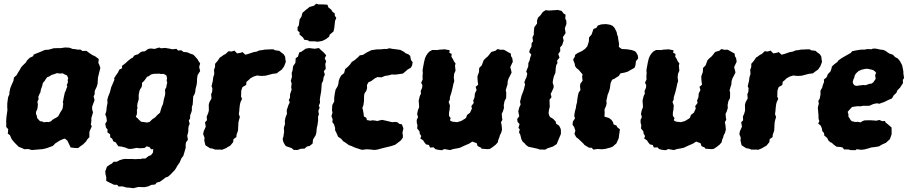

<svg xmlns="http://www.w3.org/2000/svg" viewBox="-20 -771 4810 1013"><path d="M205.6 15.6 180.4 17.8 148 20.6 129.4 15.4 106.4 16.2 98.8 11.2 79.2 4 68.6 -6.6 54.4 -20.8 41.6 -36.8 32.6 -57.6 21.2 -66 23.4 -89.4 12.8 -101.2 13 -119.6 12.6 -133.6 14.2 -155.2 16.8 -173.6 19.2 -190.2 18.2 -206 18.4 -225.8 22.6 -257.6 29.6 -274V-283.6L34 -305.2L43.4 -328.2L50.6 -343.6L53.8 -362L67.8 -374.8L75.8 -389.2L84.2 -402.2L91.4 -415.6L101 -426.4L116.4 -441.2L122.8 -452.6L136.8 -466L155.2 -474.8L157.4 -483.2L176.2 -490.6L191.6 -496.8L217 -507.6L237.2 -509L264.8 -516.8L299.4 -517L324.8 -520.6L346.8 -519.2L364.4 -512.4L373.8 -512.2L389.6 -509.2L404.6 -509.4L415.4 -502L436 -502.8L452.2 -490.6L467.4 -480.6L482.2 -473.8L501 -459.6L499 -438.8L504 -428.6L509.4 -412.8L503 -387.2L497 -362.2L495.6 -342.2L495 -329.8L490.2 -313.2L480 -291.8L479.2 -272.4L473.8 -263.2L479 -243L466.4 -209L466 -195.8L470.6 -177.6L461.8 -147.6L462.2 -133.2L459.2 -114L464.4 -104.8L452.2 -77.6L451.4 -64.2L451.6 -47.4L441.4 -36.6L434.6 -25.6L418.6 -9.2L404.2 0.6L392 10.4L373.6 9.6L352.6 7L347.2 -4.8L335.2 -29.4L322.2 -39.8L311 -36.4L293.8 -28.6L271.4 -14.2L259.2 -1.4L233.2 8.4L219.2 12.6ZM211 -125.8 227 -127.8 235.8 -126.6 248.4 -131 257.8 -139.4 267.6 -145.6 275.8 -149.6 286.6 -156.8 293 -168.2 297.4 -177 306.6 -191 310.4 -199.2 313.8 -223.2 311.6 -231.4 314.4 -245.2 317 -260.4 319.4 -270.8 322 -282.6 326.8 -292.2 330.4 -303.6 335.4 -315.4 332 -321.6 338.6 -337.6 337 -348.4 340 -358.4 333.4 -373.2 320.2 -378.8 310.6 -384.2 297.4 -382.8 280.4 -385.2 265.8 -379.6 252.6 -376 240.8 -368.2 228.6 -363.2 221 -353 214.8 -342.8 206.6 -334.4 202.4 -316.8 198.2 -305.8 195 -295 193.2 -283.6 188.6 -275.8 182.2 -260.8 183.6 -247.8 177.4 -234.6 179.8 -219.6 178.6 -205.8 176.8 -195.4 170 -180.4 170.2 -167.8 174.2 -161 175.2 -152 177.4 -146.4 186.8 -136.4 190.6 -131.8 204.4 -129.6Z M664 219.4 646.8 218.2 626 212.2 605.6 213 598.6 204.2 581.4 203.8 549.8 188.4 540.4 183 540.8 165 536.8 148.8 535.4 133.2 544.2 108.4 560.2 97.4 570.4 91.8 579.6 82.4 596.6 82.2 611.6 74 626.4 69.6 637.2 67.4 658.6 68 671.2 67.6 696.8 68.8 710.8 67.4 725 68.4 727 65.4H747.2L764.4 52L776.6 47.8L787 34L788.6 16L777 16.6L770 6L754.4 0.8L742.2 9.8L717.6 11.2L699.2 9.2L691.8 11.2L673.6 14.4L656.6 14.2L644.2 8.4L621.2 2.4L604.2 0.6L597 -10L590.6 -20L578.2 -25L571.6 -40L561.4 -46.4L561 -62.2L546.2 -73.4L547.8 -87.2L539.2 -98.2L535.2 -117.4L543.8 -132L541.4 -152.4L535.4 -166.8L540.8 -184.2L543.4 -208.4L547.2 -227.8L546.2 -245L550.8 -261.4L559.6 -283.4L566.6 -310.6L572 -323L583.8 -350.8L582 -358.2L591 -372.2L602.8 -389L609 -403L624.4 -411.2L623.2 -423.2L643.8 -439L654.8 -449.6L672 -463L679 -465.6L689.8 -479L709.4 -485.2L720.4 -494.8L729.2 -498.8L744.6 -500.4L761.4 -512.8L776.2 -515.2L795.2 -512.8L820.2 -520.4L829.4 -516.2L850.8 -518.2L875.4 -514.2L889.2 -511L910.8 -513.4L919.8 -504.2L936.4 -505.8L947.8 -497L967.8 -495L984.4 -487.8L999.2 -483L1007.8 -474.8L1023.2 -457.2L1025.2 -452.2L1036 -436.4L1030.8 -417.6L1036 -396.2L1022.8 -375.2L1019.8 -357.2L1019 -336.6L1017.4 -323.4L1011.4 -300.4L1010.8 -290.2L1007.6 -276.8L999.4 -262L997.8 -235.8L996.8 -220.2L992.4 -207.2L992.2 -188L989.2 -177.8L983.4 -163L983 -145.8L976 -135.4L980.8 -117.4L975.2 -105L973.6 -91L973.4 -75.6L967.8 -54.6L971.4 -34L961 -19.2L959.4 -5.8L959.8 8.2L953.4 30.6L947 51.8L937.6 63.4L927.2 87.6L915.6 103.6L909.2 115.4L902.4 125.8L882.4 147L867.2 160.8L852.8 165.8L840.8 175.8L823.6 188L807.2 192.2L798.4 202.4L778 204.6L760.2 212.8L741.8 216.6L710 215.4L683.6 222ZM755.2 -124.6 769 -127.6 783.6 -141.8 799.2 -152.2 808.2 -162.4 824.6 -177 827 -187 833.2 -207.4 840.2 -222.6 843.6 -241.8 846.8 -255.2 850 -266 852 -279.4 850.6 -291.2 851.2 -300.2 857 -308.8 858.8 -320.6 862.4 -336.4 859 -344.4 861.4 -358.6 857.6 -373.4 843 -381.2 828.8 -380.6 821.6 -382.4 808.4 -382 790 -381.4 777.4 -378.2 763.8 -368.4 755.8 -365.8 746 -351.6 739.4 -343.2 729.2 -333.8 729.4 -321 725.8 -308.6 720 -301.4 716 -292.2 712.6 -276.2 711.6 -267.8 712 -247.2 705.2 -224.6 703.8 -212 705.4 -200.2 702.2 -191.6 702.8 -177.8 701.6 -166.6 696.6 -154.6 707.4 -145.8 713.2 -138.6 725.6 -128.4 736 -127.4Z M1115.8 18.4 1101.4 13 1087.4 10.8 1079 5.2 1063.8 -4.4 1057.8 -29.2 1059.2 -44.8 1051.8 -63.4 1055 -79.2 1065.6 -102.6 1061.6 -125.4 1071.8 -136.6 1070.6 -156.2 1077.8 -172.4 1082 -188 1081.4 -218.6 1084.8 -231.6 1096 -251.8 1093.8 -273.6 1099.2 -286.4 1100.6 -306 1096 -315.6 1102.8 -344.2 1105.2 -363.6 1110.6 -380.6 1109.2 -403.2 1114.6 -417.4 1114.8 -434.4 1128 -449.6 1140.4 -468 1148.4 -472.4 1160.2 -481.4 1169.6 -485.6 1186 -501 1201 -499 1216.6 -504 1231 -489.2 1250.2 -492.6 1259 -496.4 1274.8 -482.2 1295.2 -488.2 1317.4 -495.8 1332.8 -498.4 1349.8 -505.4 1359 -506 1378.4 -509.4 1413.8 -510.8H1423.2L1430 -506L1453.6 -502.8L1462.4 -495.4L1476.8 -484.6L1484.2 -472.6L1485.4 -461L1488 -444.6L1479 -421L1467.2 -404L1450 -392L1440.4 -384.2L1417.4 -381.2L1395.4 -375.4L1380.6 -371.6L1360.8 -370.4L1345 -371.4L1337.2 -373L1318.4 -367.2L1302.2 -358.6L1290.6 -347.6L1280.4 -339.2L1278.6 -322.8L1259.2 -311.4L1253 -293.6L1251.8 -261.4L1257 -249.4L1248.6 -231.4L1245.8 -219.4L1243.2 -198.4L1242.6 -187L1240 -169.4L1245.6 -153.4L1241.8 -141L1238.2 -126.4L1237 -107L1235.8 -82.2L1228 -59.8L1227.2 -47.8L1211.8 -36.8L1210.2 -21.2L1195 -2.6L1181.6 4.8L1171.8 11L1151.2 19.4L1144.6 18.4Z M1548.8 20.4 1530 20 1518.8 10.4 1488.4 0 1482.6 -7.8 1475 -21.6 1471.2 -38.2 1475.2 -50 1479 -75.6 1477.6 -96.2 1483.8 -117.2 1482.6 -132.4 1486.2 -151.4 1494.2 -171.2 1492.6 -189.2 1502.2 -217.6 1508.8 -230.6 1503.8 -242.6 1510 -256.4 1510.4 -273.8 1518.8 -298.8 1516.2 -310 1518.8 -330.2 1514.4 -344.2 1520.4 -366 1519 -386.2 1523.4 -398.8 1526.6 -422.2 1538.6 -439.2 1540 -463.8 1552.2 -472.4 1558.6 -494 1570.6 -498.4 1593 -514.2 1611.2 -517.4 1640.4 -513.8 1662.6 -517.6 1672.2 -507.8 1687.4 -494.8 1701 -479 1693.2 -463.2 1701 -447.4 1696.2 -434 1698.8 -408 1688.8 -395.4 1693.8 -376.6 1687.6 -364.6 1684.6 -344.4 1677.8 -331.4 1675.8 -306.2 1674.6 -289.8 1671.8 -273.6 1669 -258 1667.4 -247.4 1668.4 -228.6 1662 -213.2 1666.6 -202.8 1659.6 -186.8 1662.4 -167.2 1658 -155.4 1658.4 -136 1655 -110.4 1651.6 -97.6 1649 -70.8 1645.6 -57.8 1631.6 -34.8 1629.2 -13.4 1613.8 -1.2 1599 2.4 1586.6 13.2 1568.2 13.8ZM1612.8 -552.8 1603.6 -558.8 1585.8 -561 1578 -574 1560.2 -588.8 1560.8 -601 1550.6 -608.8 1549.8 -627.4 1556.4 -636.2 1560.6 -668.2 1570.4 -683.2 1575.6 -703.2 1594.4 -719.4 1613.6 -734.4 1636.8 -741 1648 -751.4 1661 -747.8H1685L1707.8 -746L1712.2 -732.4L1727.8 -719.8L1734.8 -708.2L1746 -700.8L1746.4 -688L1754.4 -676.8L1747.6 -660.4L1744.2 -627.2L1739.8 -605.2L1719.2 -587.6L1716.2 -577L1699.4 -564.6L1680.4 -555L1655.8 -550.8L1640.2 -552.8Z M1889.8 19.6 1881 16.8 1852.4 7.6 1834.8 -0.4 1820.8 -5.4 1803.4 -18 1790.4 -26 1780.2 -38.6 1763.8 -49.6 1753.8 -72.6 1748 -83.6V-96.2L1742.4 -114.8L1733.4 -126.8L1735 -142L1728.6 -158.6L1734.2 -176.2L1731.4 -190.4L1733.4 -217.2L1743.4 -235.6L1743.2 -253.4L1746.2 -276.6L1750.6 -298.2L1761.6 -316.2L1765.8 -330.8L1767 -344L1772.6 -359.2L1779.8 -372.4L1795.4 -385.4L1801.2 -406.8L1815 -418.2L1827.2 -431.2L1835.6 -443.8L1852 -454.4L1869.4 -469.4L1878 -478.8L1895.2 -481.6L1912.4 -492.8L1938.8 -506L1965.2 -510.2L1992.8 -511L2010 -513L2019.8 -512.2L2033.8 -516.4L2050.8 -513.2L2076.8 -510L2092.2 -507.6L2113.6 -496.4L2118 -491.2L2135.8 -483.8L2144.4 -476L2148.2 -454.4L2157.2 -442.8L2154 -425L2147 -413.2L2131.2 -404.6L2114.8 -390L2104.8 -382.6L2080.4 -379.2L2064 -377.2L2048 -378.2L2029.4 -373.2L2011.6 -370.6L1992.4 -362.8L1971.8 -364.4L1957.6 -357.6L1952 -353.6L1938.2 -342.8L1924.6 -337.6L1916 -322.4L1916.8 -306.2L1912.8 -292L1903.4 -278.8L1900.8 -266L1900.4 -237L1897.2 -215.6L1891.8 -201.2L1894.6 -192L1898.2 -172.6L1899.8 -157L1913.2 -149L1915.6 -137.6L1935.2 -134L1943.6 -136.4L1960 -134.8L1970 -132.6L1995.4 -138.6L2009.8 -135.6L2028 -131.4L2048.8 -126.4L2067 -127.8L2077.8 -125.4L2086.2 -117.8L2100.4 -115L2108.4 -93.4L2103.2 -70L2105.6 -57.6L2105.2 -44L2093.4 -28.6L2064.4 -7L2042.2 0.2L2016.4 6.4L1990.8 12.8L1973 17.8L1956 20.2L1928.6 17.4L1913.8 16.6Z M2311.8 21.6 2291.4 19.4 2276.4 15.4 2267.8 6.4 2248.8 7.4 2243.2 -5.8 2227.6 -9.4 2218 -21.4 2213 -30 2197.4 -41 2202.6 -53 2194.4 -66.4 2193.6 -77.4 2181 -93.6 2182.6 -110.4 2179 -122.4 2178.6 -138.6 2185.6 -153 2180.8 -169.4 2184.8 -189.4 2191.4 -205.4 2190.8 -218.4 2189 -240 2194.8 -264 2201 -276.6 2199.8 -291.2 2207.4 -308.4 2208.4 -322.6 2202 -333.8 2210.2 -352.4 2209.2 -367 2210.8 -386.2 2209.4 -398.8 2212 -415 2217 -442 2222.2 -463.4 2228.8 -478 2236.6 -489.4 2245.8 -499.2 2260.8 -507.4 2286.8 -507 2302 -509.4 2313.4 -509.8 2324.6 -511 2352.4 -506 2350.8 -492 2363.2 -486.8 2361.6 -471.8 2369.8 -459 2374 -449 2383.6 -435.8 2380.6 -424.6 2382 -411.2 2383.4 -398.2 2376.2 -381.8 2374.2 -362.6 2376.8 -342.4 2372.4 -329.6 2369.2 -314.4 2365 -296 2360.8 -279.6 2354 -259 2353.2 -244.8 2347.2 -233.2 2353.8 -214.6 2352.4 -194.8 2349 -175.6 2349.2 -159.6 2357.6 -148 2353.8 -136 2365.2 -129.4 2391.6 -126.4 2412.6 -132.4 2432.4 -144.2 2438.8 -149.2 2444.6 -164.6 2459.8 -176.4 2470 -198.6 2466.8 -211.2 2479.4 -227.6 2476.8 -240.6 2484 -258 2485.4 -277.4 2494.6 -296.2 2489.4 -312.8 2503 -324.4 2500.6 -339.4 2499.4 -354.8 2499 -368.6 2507.2 -390.8 2508.2 -412.4 2522 -426.4 2525.4 -436 2532 -453.6 2543.8 -465.4 2553.8 -473.6 2563.6 -485.8 2572 -496.8 2595.2 -503.8 2604.6 -512.2 2621.4 -508.4 2638.6 -508.6 2649 -502.8 2662.6 -495 2674.8 -488.6 2676.4 -474.6 2682.8 -464.4 2685.6 -445.2 2672.2 -417.2 2676.8 -399.4 2679.4 -388.6 2670.4 -370.4 2663.2 -356.8 2658.6 -342 2657.6 -324.6 2654 -314.6 2648.2 -294 2651 -284 2650.8 -265.2 2650.4 -253 2642.2 -238 2638 -217.8 2638.8 -200.8 2633.4 -183 2627.2 -170.4 2628.6 -152.6 2630.6 -138.6 2623.4 -126.6 2627 -107 2628.6 -86.4 2623.6 -68.8 2617.6 -58.2 2614.8 -47.2 2608.6 -31.8 2606.2 -19.8 2594.8 -7.2 2579.2 5 2565.2 14.2 2554 16 2520.4 13.6 2518.6 8.6 2500 -0.4 2495.2 -15.4 2472 -24 2454.4 -12.8 2436.2 -5.2 2419.2 2.6 2407 8.4 2394.4 11.2 2372 15.2 2354.2 20.8 2324.2 15.4Z M2827 18 2819.4 14.4 2793 8.6 2767.8 3.2 2755.2 -6 2747.6 -15.2 2737.2 -24 2730.8 -36.6 2725 -60.2 2718.2 -72.8 2722.4 -88.6 2715.4 -96 2721.2 -116.4 2711 -127.6 2708.6 -143 2719.6 -158 2714.4 -183.6 2719.6 -203.8 2727 -220 2723.6 -234 2732.2 -268 2738.2 -282.8 2744 -299.6 2750.6 -326 2746.4 -336.4 2751.6 -351 2757.6 -363 2762 -382.4 2756.2 -393.8 2767 -420.8 2767.8 -439 2774.4 -452.2 2776.6 -464.6 2783.2 -483.2 2772.2 -495.4 2775.4 -509.4 2784 -524.6 2784.8 -543.2 2792.2 -553 2789.4 -574 2796.6 -588.6 2796.4 -601.2 2799 -627.2 2813.6 -647 2813.4 -662.4 2818.4 -677.8 2832 -691 2843.6 -707.4 2858.4 -717.2 2878.2 -715.4 2910.6 -717.6 2922.8 -718.6 2943.2 -713.4 2953.6 -699.8 2964 -693.6 2962.4 -673 2967.8 -662 2968.6 -644.8 2960.2 -622.2 2964.2 -596 2949.6 -574.8 2953.8 -557.2 2946.4 -534 2935.2 -520.6 2936 -501.6 2925.6 -485.4 2932 -467.2 2919.4 -451.6 2921 -437.8 2915.2 -428.4 2912.4 -413.2 2910.4 -387.4 2901.6 -366.4 2897.4 -347.6 2896 -333.8 2901 -319.8 2900.8 -308 2891.2 -287 2885.4 -275.4 2889.8 -258.4 2879.2 -245 2879.8 -223.8 2880.6 -207.6 2876.6 -192 2874.4 -174.8 2877.2 -162.6 2882.2 -153.2 2893 -147.6 2900.6 -141.8 2912.6 -128.6 2913.6 -118.6 2929.6 -108.2 2937 -94.2 2939.4 -84.4V-64.4L2928 -37.4L2917.2 -10.8L2897.2 2.2L2868.8 11.4L2857.2 18.2Z M3112 18.4 3100.6 8.4H3087.8L3063.8 -6.2L3056.8 -14.6L3051.6 -19.6L3032.8 -37.4L3020.2 -47.2L3010.8 -64L3015.6 -82L3009 -101.4L3000.8 -112.6L3002.6 -130L3013.6 -146.2L3009.6 -160.4L3013.2 -183.2L3018.8 -203L3020 -215.2L3024.4 -231.2L3025.4 -243.6L3029.6 -269.6L3034 -284.4L3042.4 -295.6L3040.2 -315.6L3041.6 -328.6L3053.6 -345.2L3051.4 -366.2L3053.4 -378.8L3034.2 -401.6L3020.2 -413.2L3014 -422.8L3012.2 -434.4L3003.8 -456.4L3013.8 -474V-481L3026.6 -490.6L3050.4 -501.6L3066.6 -513L3078.6 -526.6L3087 -552.6L3087.8 -573.6L3101.2 -588.8L3111.2 -618.2L3126.2 -623.8L3134 -636.2L3151.6 -642.2L3176.2 -644L3197.8 -640.8L3211.8 -635L3222.6 -623.6L3233.4 -602L3236.6 -586.2L3240.8 -577L3241.6 -565.6L3246 -540.4L3245 -523.6L3260.4 -512.4L3286.6 -511.2L3312.8 -507L3329.4 -501.2L3336.6 -494.2L3345 -478.8L3347 -462.6L3335.4 -448.6L3332.6 -426.2L3327.8 -413.2L3306.8 -401.6L3292.6 -393.2L3275.2 -388L3253.8 -384L3244.6 -370L3228.6 -360.4L3222 -355.4L3209.4 -350.4L3201.4 -332.4L3197.8 -304.8L3193 -288.2L3185.6 -270L3182.6 -254L3179.2 -240.6L3180.6 -225.2L3177.4 -211.6L3169.4 -193.6L3170.2 -174.4L3169 -155.6L3193.2 -148.4L3206.4 -138.4L3214.2 -126.4L3217.4 -114.6L3232.6 -108.6L3236.6 -100L3250.8 -88.6L3246.2 -56.8L3244.4 -42L3232.2 -14.6L3212.2 3L3201.8 7L3174.6 14.4L3155.4 16.6L3131.2 15Z M3492.8 21.6 3472.4 19.4 3457.4 15.4 3448.8 6.4 3429.8 7.4 3424.2 -5.8 3408.6 -9.4 3399 -21.4 3394 -30 3378.4 -41 3383.6 -53 3375.4 -66.4 3374.6 -77.4 3362 -93.6 3363.6 -110.4 3360 -122.4 3359.6 -138.6 3366.6 -153 3361.8 -169.4 3365.8 -189.4 3372.4 -205.4 3371.8 -218.4 3370 -240 3375.8 -264 3382 -276.6 3380.8 -291.2 3388.4 -308.4 3389.4 -322.6 3383 -333.8 3391.2 -352.4 3390.2 -367 3391.8 -386.2 3390.4 -398.8 3393 -415 3398 -442 3403.2 -463.4 3409.8 -478 3417.6 -489.4 3426.8 -499.2 3441.8 -507.4 3467.8 -507 3483 -509.4 3494.4 -509.8 3505.6 -511 3533.4 -506 3531.8 -492 3544.2 -486.8 3542.6 -471.8 3550.8 -459 3555 -449 3564.6 -435.8 3561.6 -424.6 3563 -411.2 3564.4 -398.2 3557.2 -381.8 3555.2 -362.6 3557.8 -342.4 3553.4 -329.6 3550.2 -314.4 3546 -296 3541.8 -279.6 3535 -259 3534.2 -244.8 3528.2 -233.2 3534.8 -214.6 3533.4 -194.8 3530 -175.6 3530.2 -159.6 3538.6 -148 3534.8 -136 3546.2 -129.4 3572.6 -126.4 3593.6 -132.4 3613.4 -144.2 3619.8 -149.2 3625.6 -164.6 3640.8 -176.4 3651 -198.6 3647.8 -211.2 3660.4 -227.6 3657.8 -240.6 3665 -258 3666.4 -277.4 3675.6 -296.2 3670.4 -312.8 3684 -324.4 3681.6 -339.4 3680.4 -354.8 3680 -368.6 3688.2 -390.8 3689.2 -412.4 3703 -426.4 3706.4 -436 3713 -453.6 3724.8 -465.4 3734.8 -473.6 3744.6 -485.8 3753 -496.8 3776.2 -503.8 3785.6 -512.2 3802.4 -508.4 3819.6 -508.6 3830 -502.8 3843.6 -495 3855.8 -488.6 3857.4 -474.6 3863.8 -464.4 3866.6 -445.2 3853.2 -417.2 3857.8 -399.4 3860.4 -388.6 3851.4 -370.4 3844.2 -356.8 3839.6 -342 3838.6 -324.6 3835 -314.6 3829.2 -294 3832 -284 3831.8 -265.2 3831.4 -253 3823.2 -238 3819 -217.8 3819.8 -200.8 3814.4 -183 3808.2 -170.4 3809.6 -152.6 3811.6 -138.6 3804.4 -126.6 3808 -107 3809.6 -86.4 3804.6 -68.8 3798.6 -58.2 3795.8 -47.2 3789.6 -31.8 3787.2 -19.8 3775.8 -7.2 3760.2 5 3746.2 14.2 3735 16 3701.4 13.6 3699.6 8.6 3681 -0.4 3676.2 -15.4 3653 -24 3635.4 -12.8 3617.2 -5.2 3600.2 2.6 3588 8.4 3575.4 11.2 3553 15.2 3535.2 20.8 3505.2 15.4Z M3944.8 18.4 3930.4 13 3916.4 10.8 3908 5.2 3892.8 -4.4 3886.8 -29.2 3888.2 -44.8 3880.8 -63.4 3884 -79.2 3894.6 -102.6 3890.6 -125.4 3900.8 -136.6 3899.6 -156.2 3906.8 -172.4 3911 -188 3910.4 -218.6 3913.8 -231.6 3925 -251.8 3922.8 -273.6 3928.2 -286.4 3929.6 -306 3925 -315.6 3931.8 -344.2 3934.2 -363.6 3939.6 -380.6 3938.2 -403.2 3943.6 -417.4 3943.8 -434.4 3957 -449.6 3969.4 -468 3977.4 -472.4 3989.2 -481.4 3998.6 -485.6 4015 -501 4030 -499 4045.6 -504 4060 -489.2 4079.2 -492.6 4088 -496.4 4103.8 -482.2 4124.2 -488.2 4146.4 -495.8 4161.8 -498.4 4178.8 -505.4 4188 -506 4207.4 -509.4 4242.8 -510.8H4252.2L4259 -506L4282.6 -502.8L4291.4 -495.4L4305.8 -484.6L4313.2 -472.6L4314.4 -461L4317 -444.6L4308 -421L4296.2 -404L4279 -392L4269.4 -384.2L4246.4 -381.2L4224.4 -375.4L4209.6 -371.6L4189.8 -370.4L4174 -371.4L4166.2 -373L4147.4 -367.2L4131.2 -358.6L4119.6 -347.6L4109.4 -339.2L4107.6 -322.8L4088.2 -311.4L4082 -293.6L4080.8 -261.4L4086 -249.4L4077.6 -231.4L4074.8 -219.4L4072.2 -198.4L4071.6 -187L4069 -169.4L4074.6 -153.4L4070.8 -141L4067.2 -126.4L4066 -107L4064.8 -82.2L4057 -59.8L4056.2 -47.8L4040.8 -36.8L4039.2 -21.2L4024 -2.6L4010.6 4.8L4000.8 11L3980.2 19.4L3973.6 18.4Z M4467.8 21 4457.2 17.6 4433 17.4 4425.8 7.2 4412.2 4.4 4394.2 3.2 4379.8 -7 4368.4 -17.6 4360.8 -20.6 4350.6 -30 4344 -43.8 4329.2 -55.4 4327.6 -69 4318.4 -79.6 4316.4 -93.2 4310.6 -107.6 4296.8 -119.4 4302.8 -131.6 4298.8 -144 4298.2 -164.2 4296.4 -186.6 4294.8 -203 4300.2 -224.4 4297.4 -238.6 4304.6 -250.2 4309.2 -272.8 4308.6 -292 4318 -308.8 4320.4 -319.6 4328 -339.2 4326.6 -351 4341.4 -363.4 4348 -380 4362 -394.6 4366.8 -408.8 4369.2 -420.2 4381.8 -432 4397.6 -443.6 4404.2 -452.8 4417.8 -462.4 4433.2 -471.8 4454.2 -483.6 4468.2 -491.4 4476 -500.6 4493.8 -504.6 4520.4 -509 4541.8 -509.4 4556.8 -512.2 4578.4 -511.2 4585.2 -514.6H4600.8L4625.6 -509.2L4639.8 -507.8L4652.2 -502.4L4662 -495.2L4672.4 -488.4L4690.8 -482.4L4702.6 -470L4716.6 -462.6L4728.2 -448.6L4732.8 -439.8L4739.4 -427.6L4743.4 -409.4L4746.2 -393.6L4746.4 -383.4L4749.8 -359.2L4743.2 -349.2L4744.2 -332.4L4737.2 -321.8L4728.4 -308.2L4714.8 -294.6L4709 -280.6L4695.6 -268.6L4685.8 -251.4L4668.6 -244.4L4644.2 -232.4L4618 -223.4L4607.6 -226.2L4588.2 -222.4L4567 -213L4551.6 -212.6L4536.4 -213L4517.6 -210L4504.6 -210.8L4476 -206.8L4465 -195.4L4452.4 -181L4456.2 -168.6L4456.4 -155.6L4462.2 -147.6L4468.6 -136.4L4475.4 -131.2L4495.4 -127L4503.2 -128.6L4520.6 -125.4L4528.2 -130.6L4539.8 -135.8L4568.4 -136.6L4594 -135.2L4602 -134L4619.6 -138L4634.4 -131.8L4649.2 -132.8L4652 -125.4L4671 -109.6L4683.8 -98.4L4684.2 -84.2V-62.4L4675 -36.6L4667.4 -29.8L4654.4 -17.8L4631.4 -7.4L4617.8 1.2L4595.4 5L4577.6 6.8L4562 11.8L4538.8 17.8L4522.8 19.2L4499.8 16.2L4494.4 21.2ZM4495.8 -318.4H4504.2L4516.6 -320.8L4523.4 -320.6L4531.8 -322.6L4547.4 -321.6L4558 -325.4L4567 -328.6L4578.2 -330L4587.4 -336.4L4592.8 -344.2L4600.2 -355.2L4597.4 -371.4L4599 -379.2L4602.6 -386.4L4597.2 -393.6L4589 -399.8L4580.2 -403.4L4571.6 -404.8L4560.4 -407.8L4548 -408L4531 -404.6L4523.2 -402.2L4510 -396.2L4503 -390L4496.4 -383.6L4490 -374L4487 -361.2L4482.8 -352.4L4479 -339.2L4480.8 -331.4L4486 -322.4Z"/></svg>

Font: Winky Rough
Style: Italic
Weight: 400
Italic angle: -8.97852°
Designer: Simon Atzbach
Foundry: typofactur
Version: Version 1.206